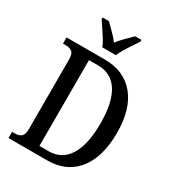

<svg xmlns="http://www.w3.org/2000/svg" viewBox="-217 -1056 1074 1180"><g transform="rotate(30 319.5 -465.5)"><path d="M29 0V-44H51Q77 -44 93.5 -57.5Q110 -71 110 -113V-604Q110 -646 92.5 -658Q75 -670 49 -670H29V-714H301Q437 -714 514 -622Q591 -530 591 -360Q591 -250 558.5 -169.5Q526 -89 461.5 -44.5Q397 0 301 0ZM281 -53Q377 -53 425.5 -132.5Q474 -212 474 -360Q474 -508 425.5 -585Q377 -662 282 -662H218V-53ZM250 -771Q241 -794 224.5 -820.5Q208 -847 190.5 -873Q173 -899 160 -918V-931H204Q226 -909 252 -883.5Q278 -858 297 -832Q317 -858 343 -883.5Q369 -909 391 -931H435V-918Q422 -899 404.5 -873Q387 -847 371 -820.5Q355 -794 346 -771Z"/></g></svg>

Font: Noto Serif Armenian Condensed Medium
Style: Regular
Weight: 500
Width: 3
Designer: Monotype Design Team
Foundry: Monotype Imaging Inc.
Version: Version 2.008; ttfautohint (v1.8.4.7-5d5b)